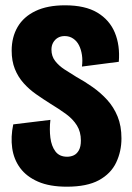

<svg xmlns="http://www.w3.org/2000/svg" viewBox="-20 -691 497 724"><path d="M232 13Q167 13 123.5 -6Q80 -25 56 -57.5Q32 -90 26 -132.5Q20 -175 30 -222L170 -239Q166 -203 170 -171.5Q174 -140 189 -120Q204 -100 233 -100Q247 -100 258.5 -105.5Q270 -111 277.5 -124.5Q285 -138 285 -161Q285 -194 270 -218Q255 -242 229 -261Q203 -280 170 -300Q143 -317 116.5 -335.5Q90 -354 69 -377.5Q48 -401 36 -431Q24 -461 24 -500Q24 -551 46.5 -589.5Q69 -628 114 -649.5Q159 -671 225 -671Q301 -671 347 -643.5Q393 -616 413 -568Q433 -520 428 -458L289 -440Q292 -463 289 -483.5Q286 -504 278 -520Q270 -536 256 -545.5Q242 -555 224 -555Q209 -555 198 -548.5Q187 -542 180.5 -530.5Q174 -519 174 -504Q174 -479 188 -461Q202 -443 223.5 -429Q245 -415 268 -401Q299 -384 329.5 -362.5Q360 -341 384.5 -314Q409 -287 423.5 -251.5Q438 -216 438 -169Q438 -120 418 -78Q398 -36 353 -11.5Q308 13 232 13Z"/></svg>

Font: Bricolage Grotesque 48pt Condensed ExtraBold
Style: Regular
Weight: 800
Width: 3
Designer: Mathieu Triay
Foundry: Atelier Triay
Version: Version 1.001;gftools[0.9.33.dev8+g029e19f]